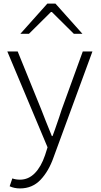

<svg xmlns="http://www.w3.org/2000/svg" viewBox="-20 -815 567 1074"><path d="M34 227 49 183Q68 190 92 190Q139 190 174.5 154Q210 118 232 53L246 9L21 -527H79L211 -202L236 -138L270 -54H274Q282 -74 311 -159L325 -202L443 -527H497L280 64Q253 142 207 190.5Q161 239 92 239Q60 239 34 227ZM245 -795H290L441 -626H393L270 -748H265L142 -626H94Z"/></svg>

Font: Nebula Sans Light
Style: Regular
Weight: 300
Designer: Paul D. Hunt for Adobe (as Source Sans)
Foundry: Nebula Entertainment & Broadcasting LLC
Version: Version 1.010